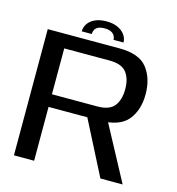

<svg xmlns="http://www.w3.org/2000/svg" viewBox="-115 -892 917 992"><g transform="rotate(15 343.0 -396.0)"><path d="M49.5 0H157.5V-288H428Q536.5 -288 580.8 -341.5Q625 -395 625 -480Q625 -565.5 582.2 -620.2Q539.5 -675 433 -675H49.5ZM512 0H631L457 -324.5L348.5 -320ZM157.5 -355.5V-601H400Q464.5 -601 490.5 -568.2Q516.5 -535.5 516.5 -478.5Q516.5 -422 490.8 -388.8Q465 -355.5 400 -355.5ZM334 -792.5Q297.5 -792.5 272.8 -781.2Q248 -770 235 -750.8Q222 -731.5 222 -709.5H275.5Q275.5 -721.5 280.8 -732Q286 -742.5 298.8 -748.8Q311.5 -755 334 -755Q354 -755 366.8 -748.8Q379.5 -742.5 385.8 -732.2Q392 -722 392 -709.5H445.5Q445.5 -731.5 431.8 -750.8Q418 -770 393 -781.2Q368 -792.5 334 -792.5Z"/></g></svg>

Font: Anybody SemiExpanded
Style: Regular
Weight: 400
Width: 6
Designer: Tyler Finck
Foundry: Etcetera Type Company
Version: Version 1.113;gftools[0.9.25]